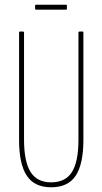

<svg xmlns="http://www.w3.org/2000/svg" viewBox="-20 -789 435 815"><path d="M197 6Q126 6 93.5 -43.5Q61 -93 61 -195V-651Q61 -655 64 -655H78Q82 -655 82 -651V-196Q82 -104 109.5 -59.5Q137 -15 197 -15Q258 -15 285.5 -59Q313 -103 313 -196V-651Q313 -655 317 -655H331Q334 -655 334 -651V-195Q334 -93 301.5 -43.5Q269 6 197 6ZM133 -748Q129 -748 129 -752V-765Q129 -769 133 -769H261Q264 -769 264 -765V-752Q264 -748 261 -748Z"/></svg>

Font: Sofia Sans Extra Condensed Thin
Style: Regular
Weight: 250
Version: Version 4.100